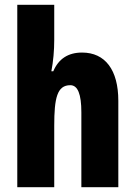

<svg xmlns="http://www.w3.org/2000/svg" viewBox="-20 -780 563 800"><path d="M206 -614V-760H52V0H206V-256C206 -372 218 -425 273 -425C304 -425 319 -388 319 -312V0H473V-360C473 -489 418 -561 322 -561C264 -561 224 -535 202 -483H194C202 -525 206 -569 206 -614Z"/></svg>

Font: Noto Sans Bengali ExtraCondensed ExtraBold
Style: Regular
Weight: 800
Width: 2
Designer: Joana Ranito - Universal Thirst; Jelle Bosma - Monotype Design Team
Foundry: Universal Thirst ehf.
Version: Version 3.000